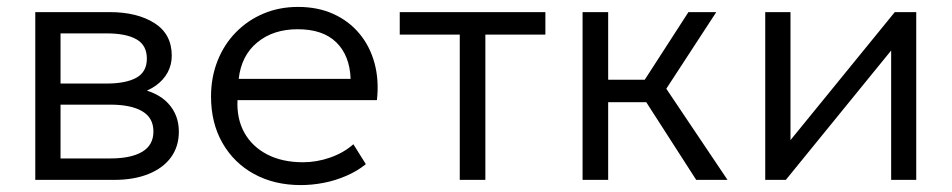

<svg xmlns="http://www.w3.org/2000/svg" viewBox="-20 -520 2751 555"><path d="M82 0V-485H297Q376.5 -485 426.5 -453.2Q476.5 -421.5 476.5 -359Q476.5 -333 464.8 -311Q453 -289 431 -273Q409 -257 378 -249L376.5 -265Q436 -254 466.5 -220.8Q497 -187.5 497 -139.5Q497 -96.5 474.2 -65.2Q451.5 -34 409.2 -17Q367 0 309.5 0ZM155 -62H299Q358.5 -62 391 -81.2Q423.5 -100.5 423.5 -140Q423.5 -179.5 391 -198.5Q358.5 -217.5 299 -217.5H141.5V-278.5H288Q343.5 -278.5 374 -295.2Q404.5 -312 404.5 -350.5Q404.5 -389.5 374.2 -406.5Q344 -423.5 288 -423.5H155Z M849.5 15Q773 15 714.5 -17Q656 -49 623 -106.8Q590 -164.5 590 -241Q590 -296.5 608.8 -344Q627.5 -391.5 661.8 -426.5Q696 -461.5 741.8 -480.8Q787.5 -500 841.5 -500Q899 -500 944 -479.5Q989 -459 1019.2 -422.5Q1049.5 -386 1062.8 -336.8Q1076 -287.5 1069.5 -230.5H666.5Q664 -176.5 686.5 -136.2Q709 -96 752.5 -73.5Q796 -51 856 -51Q895.5 -51 934.2 -64.5Q973 -78 1001.5 -103L1037.5 -45.5Q1013 -25.5 981.2 -11.8Q949.5 2 915.8 8.5Q882 15 849.5 15ZM670 -292H993.5Q991 -359.5 952.2 -397.5Q913.5 -435.5 840.5 -435.5Q770 -435.5 723.8 -397.5Q677.5 -359.5 670 -292Z M1309 0V-420H1135.5V-485H1556.5V-420H1383V0Z M1992.5 0 1825 -260.5 1970 -485H2050.5L1906 -263.5L2083 0ZM1664 0V-485H1738V-289.5H1882.5V-224.5H1738V0Z M2192 0V-485H2265V-115L2566.5 -485H2628.5V0H2556V-374L2251.5 0Z"/></svg>

Font: Geologica Roman ExtraLight
Style: Regular
Weight: 250
Designer: Sindre Bremnes, Frode Helland
Foundry: Monokrom Skriftforlag AS
Version: Version 1.010;gftools[0.9.28]